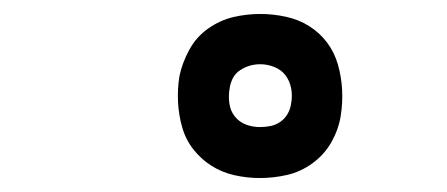

<svg xmlns="http://www.w3.org/2000/svg" viewBox="-20 -796 640 275"><path d="M352 -541Q334 -541 316 -545Q298 -549 283 -558.5Q268 -568 257 -582Q246 -596 241 -613.5Q236 -631 235 -649.5Q234 -668 237 -687Q241 -706 251 -724.5Q261 -743 278 -755Q295 -767 314 -771.5Q333 -776 353 -776Q371 -776 389.5 -772Q408 -768 423 -758.5Q438 -749 448.5 -735Q459 -721 464 -703.5Q469 -686 470 -667.5Q471 -649 468 -630Q465 -611 455 -593Q445 -575 428 -562.5Q411 -550 391.5 -545.5Q372 -541 352 -541ZM352 -614Q360 -614 367.5 -615.5Q375 -617 381.5 -621.5Q388 -626 392 -633Q396 -640 397 -648Q399 -659 397 -669.5Q395 -680 389 -688Q383 -696 373 -700Q363 -704 353 -704Q345 -704 338 -702Q331 -700 324 -695.5Q317 -691 313.5 -684Q310 -677 309 -670Q307 -659 308.5 -648Q310 -637 316.5 -629Q323 -621 332.5 -617.5Q342 -614 352 -614Z"/></svg>

Font: Iosevka HT Medium Extended
Style: Italic
Weight: 500
Width: 7
Italic angle: -9°
Monospace: yes
Designer: Belleve Invis
Foundry: Belleve Invis
Version: Version 32.3.0; ttfautohint (v1.8.4)